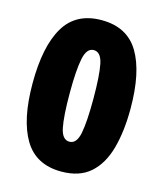

<svg xmlns="http://www.w3.org/2000/svg" viewBox="-110 -806 764 899"><g transform="rotate(15 272.0 -357.0)"><path d="M271 10Q148 10 91.5 -84.5Q35 -179 35 -355Q35 -534 91.5 -629Q148 -724 272 -724Q396 -724 452.5 -629.5Q509 -535 509 -358Q509 -248 486 -165Q463 -82 411 -36Q359 10 271 10ZM272 -135Q307 -135 318 -190.5Q329 -246 329 -357Q329 -470 318 -524.5Q307 -579 272 -579Q238 -579 226.5 -523Q215 -467 215 -356Q215 -244 226 -189.5Q237 -135 272 -135Z"/></g></svg>

Font: Noto Sans Tamil SemiCondensed Black
Style: Regular
Weight: 900
Width: 4
Designer: Jelle Bosma - Monotype Design Team
Foundry: Monotype Imaging Inc.
Version: Version 2.004; ttfautohint (v1.8.4.7-5d5b)